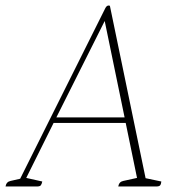

<svg xmlns="http://www.w3.org/2000/svg" viewBox="-51 -675 640 695"><path d="M-31 0Q-28 -17 -13 -20L22 -28L330 -645Q335 -655 342 -655Q347 -655 347 -653L476 -30L533 -18Q532 -8 528.5 -4Q525 0 515 0H377Q380 -17 395 -20L445 -31L404 -230H143L44 -31L102 -18Q100 -8 96.5 -4Q93 0 83 0ZM153 -250H400L328 -599Z"/></svg>

Font: Petrona Thin
Style: Italic
Weight: 100
Italic angle: -9°
Designer: Ringo R. Seeber
Foundry: Ringo R. Seeber
Version: Version 2.001; ttfautohint (v1.8.3)